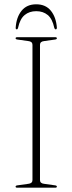

<svg xmlns="http://www.w3.org/2000/svg" viewBox="-20 -873 337 893"><path d="M166 -35.5Q166 -20 185.5 -18L235.5 -11Q244.5 -10 244.5 -5Q244.5 0 236.5 0H60.5Q52.5 0 52.5 -5Q52.5 -10 61.5 -11L111.5 -18Q131 -20 131 -35.5V-664.5Q131 -680 111.5 -682L61.5 -689Q52.5 -690 52.5 -695Q52.5 -700 60.5 -700H236.5Q244.5 -700 244.5 -695Q244.5 -690 235.5 -689L185.5 -682Q166 -680 166 -664.5ZM148.5 -821Q116.5 -821 94.8 -803.2Q73 -785.5 64 -743.5Q62.5 -736.5 58 -736.5Q52.5 -736.5 53 -744.5Q56 -792.5 80.2 -822.8Q104.5 -853 148.5 -853Q192.5 -853 216.8 -822.8Q241 -792.5 244.5 -744.5Q244.5 -736.5 239 -736.5Q234.5 -736.5 232.5 -743.5Q223.5 -785.5 202 -803.2Q180.5 -821 148.5 -821Z"/></svg>

Font: Fraunces 72pt Thin
Style: Regular
Weight: 100
Version: Version 1.000;[b76b70a41]